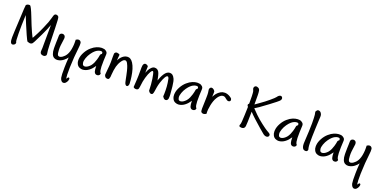

<svg xmlns="http://www.w3.org/2000/svg" viewBox="-12 -1933 6797 3415"><g transform="rotate(20 3386.5 -226.0)"><path d="M144.5 -762.7Q170.4 -744.1 233.4 -581.3Q296.4 -418.5 336.9 -329.6Q377.4 -240.7 381.6 -237.1Q385.7 -233.4 396.7 -252.9Q407.7 -272.5 440.9 -336.7Q474.1 -400.9 507.3 -478.3Q540.5 -555.7 555.7 -596.2Q570.8 -636.7 580.3 -673.1Q589.8 -709.5 596.2 -728.3Q602.5 -747.1 614.3 -758.3Q623 -765.1 638.2 -765.1Q643.1 -765.1 648.9 -765.1Q672.4 -760.7 685.3 -742.7Q698.2 -724.6 701.7 -539.8Q705.1 -355 710.2 -223.4Q715.3 -91.8 721.2 -74.7Q724.6 -62.5 724.6 -48.3Q724.6 -42.5 723.6 -36.1Q721.2 -15.6 698.7 -5.4Q688.5 0 673.8 0Q662.1 0 648.9 -2.9Q617.7 -12.2 610.4 -34.9Q603 -57.6 607.2 -81.3Q611.3 -105 610.1 -200Q608.9 -294.9 612.8 -560.1Q579.1 -467.8 522.9 -349.6Q466.8 -231.4 443.4 -188Q419.9 -144.5 409.2 -136.2Q385.7 -125.5 372.3 -126Q358.9 -126.5 325.2 -137.2Q311 -148.4 267.8 -246.1Q224.6 -343.8 192.6 -420.9Q160.6 -498 130.9 -572.3Q121.6 -362.8 123.5 -220Q125.5 -77.1 134.5 -64.7Q143.6 -52.2 138.2 -37.6Q132.8 -22.9 120.8 -12.9Q108.9 -2.9 87.4 0H83Q62 0 47.9 -32.7Q38.6 -52.7 38.6 -119.1Q38.6 -165.5 42.5 -230.5Q52.7 -392.1 58.3 -542Q64 -691.9 71.3 -739.7Q93.3 -764.2 128.9 -764.2Q135.7 -764.2 144.5 -762.7Z M1116.2 -464.4Q1143.6 -483.4 1167 -483.4Q1172.4 -483.4 1177.7 -481.9Q1206.5 -475.6 1217.3 -440.9Q1222.2 -399.4 1213.4 -333Q1204.6 -266.6 1196.8 -163.1Q1189 -59.6 1186.5 38.3Q1184.1 136.2 1186.5 168.2Q1189 200.2 1191.4 223.4Q1193.8 246.6 1194.1 246.6Q1194.3 246.6 1203.9 232.2Q1213.4 217.8 1219.7 212.4Q1226.1 207 1237.1 211.4Q1248 215.8 1248 231.9Q1247.1 252.4 1237.5 273.9Q1228 295.4 1209.5 314.5Q1192.9 331.1 1169.9 331.1H1161.6Q1122.1 322.8 1105 260.3Q1100.1 228 1098.1 189Q1096.2 149.9 1097.7 63.7Q1099.1 -22.5 1106.9 -125.5Q1095.7 -109.9 1080.3 -93Q1064.9 -76.2 1043.5 -59.6Q1022 -43 995.8 -30.8Q969.7 -18.6 935.5 -14.2Q901.4 -9.8 869.9 -26.1Q838.4 -42.5 822.3 -84.2Q806.2 -126 805.2 -189.5Q805.2 -210.9 805.2 -230Q805.2 -269.5 806.2 -303.2Q809.1 -355 808.6 -375.7Q808.1 -396.5 809.6 -430.2Q811 -463.9 834.5 -475.6Q848.6 -483.4 863.3 -483.4Q871.6 -483.4 879.9 -481Q903.3 -473.1 910.9 -455.1Q918.5 -437 917.5 -416.5Q916.5 -396 909.9 -357.4Q903.3 -318.8 899.2 -275.4Q895 -231.9 897.2 -190.2Q899.4 -148.4 902.6 -130.1Q905.8 -111.8 911.1 -102.3Q916.5 -92.8 922.4 -88.4Q928.2 -84 939.5 -82.3Q950.7 -80.6 967 -85.7Q983.4 -90.8 1001.5 -103Q1019.5 -115.2 1037.4 -133.8Q1055.2 -152.3 1070.1 -178.7Q1085 -205.1 1095.9 -241.7Q1106.9 -278.3 1112.5 -327.9Q1118.2 -377.4 1117.2 -405.5Q1116.2 -433.6 1116.2 -464.4Z M1594.7 -486.3Q1603.5 -486.3 1611.3 -486.3Q1636.7 -486.3 1653.3 -481.9Q1675.3 -474.6 1696.8 -455.3Q1718.3 -436 1715.1 -396.7Q1711.9 -357.4 1710 -282.2Q1708 -207 1709.5 -172.1Q1710.9 -137.2 1716.3 -103Q1721.7 -68.8 1740.7 -48.8Q1735.8 -28.3 1729 -20.8Q1722.2 -13.2 1711.9 -8.3Q1701.2 -2.9 1681.6 -2.9Q1681.6 -2.9 1684.6 -2.9Q1669.4 -2.9 1658.9 -8.5Q1648.4 -14.2 1642.1 -22.2Q1635.7 -30.3 1630.4 -44.7Q1625 -59.1 1622.1 -86.7Q1619.1 -114.3 1619.1 -137.2Q1619.1 -160.2 1617.2 -147.9Q1619.6 -154.3 1606.4 -134.5Q1593.3 -114.7 1573.2 -92.3Q1553.2 -69.8 1527.1 -50.3Q1501 -30.8 1473.1 -19.8Q1445.3 -8.8 1415.8 -6.3Q1386.2 -3.9 1352.3 -18.1Q1318.4 -32.2 1299.3 -69.8Q1283.2 -99.6 1283.2 -144Q1283.2 -155.3 1284.7 -167.5Q1289.6 -227.5 1325.9 -293.5Q1362.3 -359.4 1412.8 -403.3Q1463.4 -447.3 1510.3 -465.8Q1557.1 -484.4 1594.7 -486.3ZM1528.8 -132.3Q1552.7 -161.1 1568.6 -196.8Q1584.5 -232.4 1593 -263.2Q1601.6 -293.9 1605.5 -310.8Q1609.4 -327.6 1615.2 -362.3Q1626 -378.9 1640.6 -387.2Q1643.1 -410.2 1636.5 -418Q1629.9 -425.8 1620.6 -427.7Q1611.3 -429.7 1597.7 -428.2Q1584 -426.8 1570.8 -422.4Q1557.6 -418 1540.3 -408.9Q1522.9 -399.9 1498 -377.9Q1473.1 -356 1442.4 -312.5Q1411.6 -269 1392.6 -215.3Q1373.5 -161.6 1378.4 -126Q1383.3 -90.3 1400.6 -79.3Q1418 -68.4 1440.9 -74Q1463.9 -79.6 1484.6 -93.5Q1505.4 -107.4 1528.8 -132.3Z M1876 -498Q1880.9 -499.5 1885.3 -499.5Q1896.5 -499.5 1913.6 -494.1Q1938 -485.4 1939.2 -480.2Q1940.4 -475.1 1938.5 -461.2Q1936.5 -447.3 1934.6 -423.1Q1932.6 -398.9 1931.6 -369.1Q1944.3 -396 1960.2 -417.5Q1976.1 -439 2000.2 -459.2Q2024.4 -479.5 2053 -488.5Q2081.5 -497.6 2111.6 -492.4Q2141.6 -487.3 2169.4 -460Q2197.3 -432.6 2221.4 -378.9Q2245.6 -325.2 2259.8 -256.6Q2273.9 -188 2279.8 -126Q2284.7 -75.7 2284.7 -54.7Q2284.7 -45.9 2283.2 -42Q2280.8 -23.4 2270 -11.2Q2261.2 -1 2250 -1Q2246.1 -1 2243.7 -2Q2230 -5.4 2219.7 -20.8Q2209.5 -36.1 2204.3 -60.8Q2199.2 -85.4 2192.6 -114.3Q2186 -143.1 2180.7 -173.6Q2175.3 -204.1 2162.6 -254.9Q2149.9 -305.7 2136.2 -341.1Q2122.6 -376.5 2113.3 -391.1Q2104 -405.8 2094.5 -413.3Q2085 -420.9 2074.5 -421.6Q2064 -422.4 2053.5 -418.7Q2043 -415 2029.3 -402.6Q2015.6 -390.1 1999.3 -365.7Q1982.9 -341.3 1971.2 -314.2Q1959.5 -287.1 1950.9 -257.8Q1942.4 -228.5 1935.5 -180.9Q1928.7 -133.3 1927.2 -100.8Q1925.8 -68.4 1923.6 -52.5Q1921.4 -36.6 1914.3 -21.5Q1907.2 -6.3 1892.3 -4.6Q1877.4 -2.9 1860.8 -7.3Q1844.2 -11.7 1834.5 -26.9Q1824.7 -42 1822.3 -51.3Q1821.3 -53.7 1821.3 -62Q1821.3 -83.5 1829.1 -152.3Q1839.4 -243.2 1840.1 -304.4Q1840.8 -365.7 1839.6 -408.9Q1838.4 -452.1 1841.1 -464.6Q1843.8 -477.1 1852.8 -486.1Q1861.8 -495.1 1876 -498Z M2429.7 -485.4H2433.1Q2445.8 -485.4 2463.9 -475.6Q2485.8 -464.4 2483.6 -448.7Q2481.4 -433.1 2480 -334.5Q2485.8 -353 2503.4 -388.4Q2521 -423.8 2549.6 -450.9Q2578.1 -478 2607.9 -478.5Q2637.7 -479 2656.7 -466.8Q2675.8 -454.6 2689 -432.6Q2702.1 -410.6 2714.4 -361.3Q2726.6 -312 2731.4 -280.3Q2730 -273.4 2734.4 -289.3Q2738.8 -305.2 2754.9 -343.5Q2771 -381.8 2792.5 -414.8Q2814 -447.8 2838.6 -465.6Q2863.3 -483.4 2892.6 -483.9Q2921.9 -484.4 2944.1 -468.5Q2966.3 -452.6 2986.3 -411.6Q3006.3 -370.6 3016.6 -272.9Q3025.9 -175.3 3029.8 -123Q3030.8 -101.6 3030.8 -85Q3030.8 -58.6 3027.8 -43.5Q3021 -17.6 3003.4 -8.3Q2992.2 -2.9 2982.4 -2.9Q2972.7 -2.9 2964.4 -7.3Q2944.8 -14.2 2923.3 -49.8Q2927.2 -88.4 2926.3 -162.6Q2925.3 -236.8 2915.8 -303.2Q2906.2 -369.6 2901.9 -380.9Q2897.5 -392.1 2892.3 -400.9Q2887.2 -409.7 2880.6 -411.1Q2874 -412.6 2866 -409.7Q2857.9 -406.7 2849.6 -398.2Q2841.3 -389.6 2831.3 -370.8Q2821.3 -352.1 2809.3 -326.2Q2797.4 -300.3 2783.2 -255.1Q2769 -210 2761.5 -167Q2753.9 -124 2749.3 -87.6Q2744.6 -51.3 2734.6 -33.2Q2724.6 -15.1 2699.5 -18.3Q2674.3 -21.5 2652.8 -58.6Q2651.9 -118.2 2647.2 -174.3Q2642.6 -230.5 2635 -278.3Q2627.4 -326.2 2619.9 -358.9Q2612.3 -391.6 2608.6 -397.5Q2605 -403.3 2599.9 -406.7Q2594.7 -410.2 2589.8 -409.4Q2585 -408.7 2577.4 -400.9Q2569.8 -393.1 2558.3 -374.5Q2546.9 -356 2533.4 -322.8Q2520 -289.6 2508.3 -248.3Q2496.6 -207 2490.5 -173.1Q2484.4 -139.2 2480.5 -100.1Q2476.6 -61 2469 -34.2Q2461.4 -7.3 2426.8 -4.9Q2423.3 -4.9 2420.4 -4.9Q2391.6 -4.9 2372.1 -25.9Q2377 -105.5 2381.1 -171.9Q2385.3 -238.3 2384.3 -332.8Q2383.3 -427.2 2389.2 -445.3Q2395 -463.4 2404.3 -473.9Q2413.6 -484.4 2429.7 -485.4Z M3406.2 -486.3Q3415 -486.3 3422.9 -486.3Q3448.2 -486.3 3464.8 -481.9Q3486.8 -474.6 3508.3 -455.3Q3529.8 -436 3526.6 -396.7Q3523.4 -357.4 3521.5 -282.2Q3519.5 -207 3521 -172.1Q3522.5 -137.2 3527.8 -103Q3533.2 -68.8 3552.2 -48.8Q3547.4 -28.3 3540.5 -20.8Q3533.7 -13.2 3523.4 -8.3Q3512.7 -2.9 3493.2 -2.9Q3493.2 -2.9 3496.1 -2.9Q3481 -2.9 3470.5 -8.5Q3460 -14.2 3453.6 -22.2Q3447.3 -30.3 3441.9 -44.7Q3436.5 -59.1 3433.6 -86.7Q3430.7 -114.3 3430.7 -137.2Q3430.7 -160.2 3428.7 -147.9Q3431.2 -154.3 3418 -134.5Q3404.8 -114.7 3384.8 -92.3Q3364.7 -69.8 3338.6 -50.3Q3312.5 -30.8 3284.7 -19.8Q3256.8 -8.8 3227.3 -6.3Q3197.8 -3.9 3163.8 -18.1Q3129.9 -32.2 3110.8 -69.8Q3094.7 -99.6 3094.7 -144Q3094.7 -155.3 3096.2 -167.5Q3101.1 -227.5 3137.5 -293.5Q3173.8 -359.4 3224.4 -403.3Q3274.9 -447.3 3321.8 -465.8Q3368.7 -484.4 3406.2 -486.3ZM3340.3 -132.3Q3364.3 -161.1 3380.1 -196.8Q3396 -232.4 3404.5 -263.2Q3413.1 -293.9 3417 -310.8Q3420.9 -327.6 3426.8 -362.3Q3437.5 -378.9 3452.1 -387.2Q3454.6 -410.2 3448 -418Q3441.4 -425.8 3432.1 -427.7Q3422.9 -429.7 3409.2 -428.2Q3395.5 -426.8 3382.3 -422.4Q3369.1 -418 3351.8 -408.9Q3334.5 -399.9 3309.6 -377.9Q3284.7 -356 3253.9 -312.5Q3223.1 -269 3204.1 -215.3Q3185.1 -161.6 3189.9 -126Q3194.8 -90.3 3212.2 -79.3Q3229.5 -68.4 3252.4 -74Q3275.4 -79.6 3296.1 -93.5Q3316.9 -107.4 3340.3 -132.3Z M3891.1 -481Q3914.1 -486.3 3935.8 -486.3Q3957.5 -486.3 3984.4 -478Q4011.2 -469.7 4039.3 -451.4Q4067.4 -433.1 4072.8 -421.6Q4078.1 -410.2 4078.1 -401.4V-397Q4077.1 -384.3 4067.4 -375.5Q4057.6 -366.7 4042.2 -366.2Q4026.9 -365.7 4012.9 -373.3Q3999 -380.9 3981 -397Q3962.9 -413.1 3952.4 -417Q3941.9 -420.9 3932.6 -421.6Q3923.3 -422.4 3910.9 -420.2Q3898.4 -418 3886.2 -410.9Q3874 -403.8 3858.2 -389.2Q3842.3 -374.5 3822.3 -342.5Q3802.2 -310.5 3788.3 -271.2Q3774.4 -231.9 3765.6 -189.2Q3756.8 -146.5 3752.9 -105.2Q3749 -64 3752.4 -21.5Q3723.1 -2 3698.2 -2H3696.3Q3670.9 -2.9 3657.2 -19.5Q3646.5 -31.7 3646.5 -84Q3646.5 -99.6 3647.5 -119.6Q3650.4 -201.7 3652.3 -279.5Q3654.3 -357.4 3650.9 -383.5Q3647.5 -409.7 3645 -423.6Q3642.6 -437.5 3642.6 -443.8Q3642.6 -454.6 3647.9 -465.8Q3655.3 -481 3670.4 -487.3Q3674.8 -489.3 3682.1 -489.3Q3691.9 -489.3 3703.1 -485.4Q3720.7 -476.6 3733.4 -463.1Q3746.1 -449.7 3747.6 -436.8Q3749 -423.8 3747.6 -409.4Q3746.1 -395 3745.4 -366.7Q3744.6 -338.4 3744.6 -340.8Q3745.6 -343.3 3764.6 -376Q3783.7 -408.7 3817.6 -438.7Q3851.6 -468.8 3891.1 -481Z M4400.9 -777.3Q4410.2 -783.2 4421.4 -783.2Q4434.6 -783.2 4451.2 -775.9Q4483.9 -764.2 4490 -728.5Q4496.1 -692.9 4496.6 -644.3Q4497.1 -595.7 4497.1 -469.2Q4496.6 -469.7 4577.9 -526.1Q4659.2 -582.5 4733.6 -645.3Q4808.1 -708 4822 -728.3Q4835.9 -748.5 4850.8 -760.3Q4865.7 -772 4883.1 -774.2Q4900.4 -776.4 4913.3 -760.5Q4926.3 -744.6 4921.9 -723.9Q4917.5 -703.1 4897.2 -685.1Q4877 -667 4855 -649.2Q4833 -631.3 4747.3 -566.4Q4661.6 -501.5 4600.1 -458.7Q4538.6 -416 4517.6 -405.3Q4544.9 -374.5 4608.2 -313Q4671.4 -251.5 4752.2 -189.7Q4833 -127.9 4861.8 -111.3Q4890.6 -94.7 4911.6 -82Q4932.6 -69.3 4936 -55.2Q4937 -50.8 4937 -46.4Q4937 -37.6 4932.6 -28.3Q4926.3 -14.2 4909.4 -8.1Q4892.6 -2 4871.3 -7.3Q4850.1 -12.7 4830.6 -27.6Q4811 -42.5 4736.6 -106.9Q4662.1 -171.4 4596.4 -231.7Q4530.8 -292 4495.1 -332Q4491.2 -83.5 4485.6 -54.2Q4480 -24.9 4464.4 -14.4Q4448.7 -3.9 4435.1 -2.9Q4426.8 -2 4418.5 -2Q4414.1 -2 4409.7 -2.9Q4397.5 -2.9 4388.4 -6.8Q4379.4 -10.7 4376 -22Q4375 -24.4 4375 -28.3Q4375 -38.6 4383.3 -56.2Q4393.1 -76.7 4398.4 -231Q4403.8 -385.3 4403.8 -388.7Q4386.2 -410.6 4386.2 -423.6Q4386.2 -436.5 4404.3 -450.7Q4406.2 -523.9 4403.6 -595Q4400.9 -666 4395.8 -684.3Q4390.6 -702.6 4383.5 -715.6Q4376.5 -728.5 4379.9 -747.6Q4383.3 -766.6 4400.9 -777.3Z M5305.7 -486.3Q5314.5 -486.3 5322.3 -486.3Q5347.7 -486.3 5364.3 -481.9Q5386.2 -474.6 5407.7 -455.3Q5429.2 -436 5426 -396.7Q5422.9 -357.4 5420.9 -282.2Q5418.9 -207 5420.4 -172.1Q5421.9 -137.2 5427.2 -103Q5432.6 -68.8 5451.7 -48.8Q5446.8 -28.3 5439.9 -20.8Q5433.1 -13.2 5422.9 -8.3Q5412.1 -2.9 5392.6 -2.9Q5392.6 -2.9 5395.5 -2.9Q5380.4 -2.9 5369.9 -8.5Q5359.4 -14.2 5353 -22.2Q5346.7 -30.3 5341.3 -44.7Q5335.9 -59.1 5333 -86.7Q5330.1 -114.3 5330.1 -137.2Q5330.1 -160.2 5328.1 -147.9Q5330.6 -154.3 5317.4 -134.5Q5304.2 -114.7 5284.2 -92.3Q5264.2 -69.8 5238 -50.3Q5211.9 -30.8 5184.1 -19.8Q5156.2 -8.8 5126.7 -6.3Q5097.2 -3.9 5063.2 -18.1Q5029.3 -32.2 5010.3 -69.8Q4994.1 -99.6 4994.1 -144Q4994.1 -155.3 4995.6 -167.5Q5000.5 -227.5 5036.9 -293.5Q5073.2 -359.4 5123.8 -403.3Q5174.3 -447.3 5221.2 -465.8Q5268.1 -484.4 5305.7 -486.3ZM5239.7 -132.3Q5263.7 -161.1 5279.5 -196.8Q5295.4 -232.4 5304 -263.2Q5312.5 -293.9 5316.4 -310.8Q5320.3 -327.6 5326.2 -362.3Q5336.9 -378.9 5351.6 -387.2Q5354 -410.2 5347.4 -418Q5340.8 -425.8 5331.5 -427.7Q5322.3 -429.7 5308.6 -428.2Q5294.9 -426.8 5281.7 -422.4Q5268.6 -418 5251.2 -408.9Q5233.9 -399.9 5209 -377.9Q5184.1 -356 5153.3 -312.5Q5122.6 -269 5103.5 -215.3Q5084.5 -161.6 5089.4 -126Q5094.2 -90.3 5111.6 -79.3Q5128.9 -68.4 5151.9 -74Q5174.8 -79.6 5195.6 -93.5Q5216.3 -107.4 5239.7 -132.3Z M5583.5 -753.9Q5591.3 -761.2 5606.4 -761.2Q5617.7 -761.2 5632.3 -754.4Q5659.2 -740.7 5672.4 -697.3Q5674.3 -684.1 5674.3 -665.5Q5674.3 -638.2 5670.4 -596.7Q5666.5 -527.8 5662.8 -426.5Q5659.2 -325.2 5658 -279.1Q5656.7 -232.9 5658 -171.4Q5659.2 -109.9 5663.8 -83.7Q5668.5 -57.6 5670.9 -48.8Q5673.3 -44.4 5673.3 -38.6Q5673.3 -33.2 5670.9 -28.8Q5668 -20 5661.4 -13.2Q5654.8 -6.3 5643.1 -3.9Q5637.7 -2.9 5631.8 -2.9Q5623.5 -2.9 5609.4 -5.9Q5590.8 -10.3 5577.9 -30.8Q5564.9 -51.3 5561 -83.5Q5559.1 -96.7 5559.1 -117.2Q5559.1 -144 5562 -180.7Q5566.9 -246.1 5571 -347.4Q5575.2 -448.7 5575.2 -503.4Q5575.2 -558.1 5573.2 -600.6Q5571.3 -643.1 5569.1 -665Q5566.9 -687 5558.6 -718.8Q5568.4 -741.2 5583.5 -753.9Z M6087.9 -486.3Q6096.7 -486.3 6104.5 -486.3Q6129.9 -486.3 6146.5 -481.9Q6168.5 -474.6 6189.9 -455.3Q6211.4 -436 6208.3 -396.7Q6205.1 -357.4 6203.1 -282.2Q6201.2 -207 6202.6 -172.1Q6204.1 -137.2 6209.5 -103Q6214.8 -68.8 6233.9 -48.8Q6229 -28.3 6222.2 -20.8Q6215.3 -13.2 6205.1 -8.3Q6194.3 -2.9 6174.8 -2.9Q6174.8 -2.9 6177.7 -2.9Q6162.6 -2.9 6152.1 -8.5Q6141.6 -14.2 6135.3 -22.2Q6128.9 -30.3 6123.5 -44.7Q6118.2 -59.1 6115.2 -86.7Q6112.3 -114.3 6112.3 -137.2Q6112.3 -160.2 6110.4 -147.9Q6112.8 -154.3 6099.6 -134.5Q6086.4 -114.7 6066.4 -92.3Q6046.4 -69.8 6020.3 -50.3Q5994.1 -30.8 5966.3 -19.8Q5938.5 -8.8 5908.9 -6.3Q5879.4 -3.9 5845.5 -18.1Q5811.5 -32.2 5792.5 -69.8Q5776.4 -99.6 5776.4 -144Q5776.4 -155.3 5777.8 -167.5Q5782.7 -227.5 5819.1 -293.5Q5855.5 -359.4 5906 -403.3Q5956.5 -447.3 6003.4 -465.8Q6050.3 -484.4 6087.9 -486.3ZM6022 -132.3Q6045.9 -161.1 6061.8 -196.8Q6077.6 -232.4 6086.2 -263.2Q6094.7 -293.9 6098.6 -310.8Q6102.5 -327.6 6108.4 -362.3Q6119.1 -378.9 6133.8 -387.2Q6136.2 -410.2 6129.6 -418Q6123 -425.8 6113.8 -427.7Q6104.5 -429.7 6090.8 -428.2Q6077.1 -426.8 6064 -422.4Q6050.8 -418 6033.4 -408.9Q6016.1 -399.9 5991.2 -377.9Q5966.3 -356 5935.5 -312.5Q5904.8 -269 5885.7 -215.3Q5866.7 -161.6 5871.6 -126Q5876.5 -90.3 5893.8 -79.3Q5911.1 -68.4 5934.1 -74Q5957 -79.6 5977.8 -93.5Q5998.5 -107.4 6022 -132.3Z M6623.5 -464.4Q6650.9 -483.4 6674.3 -483.4Q6679.7 -483.4 6685.1 -481.9Q6713.9 -475.6 6724.6 -440.9Q6729.5 -399.4 6720.7 -333Q6711.9 -266.6 6704.1 -163.1Q6696.3 -59.6 6693.8 38.3Q6691.4 136.2 6693.8 168.2Q6696.3 200.2 6698.7 223.4Q6701.2 246.6 6701.4 246.6Q6701.7 246.6 6711.2 232.2Q6720.7 217.8 6727.1 212.4Q6733.4 207 6744.4 211.4Q6755.4 215.8 6755.4 231.9Q6754.4 252.4 6744.9 273.9Q6735.4 295.4 6716.8 314.5Q6700.2 331.1 6677.2 331.1H6668.9Q6629.4 322.8 6612.3 260.3Q6607.4 228 6605.5 189Q6603.5 149.9 6605 63.7Q6606.4 -22.5 6614.3 -125.5Q6603 -109.9 6587.6 -93Q6572.3 -76.2 6550.8 -59.6Q6529.3 -43 6503.2 -30.8Q6477.1 -18.6 6442.9 -14.2Q6408.7 -9.8 6377.2 -26.1Q6345.7 -42.5 6329.6 -84.2Q6313.5 -126 6312.5 -189.5Q6312.5 -210.9 6312.5 -230Q6312.5 -269.5 6313.5 -303.2Q6316.4 -355 6315.9 -375.7Q6315.4 -396.5 6316.9 -430.2Q6318.4 -463.9 6341.8 -475.6Q6356 -483.4 6370.6 -483.4Q6378.9 -483.4 6387.2 -481Q6410.6 -473.1 6418.2 -455.1Q6425.8 -437 6424.8 -416.5Q6423.8 -396 6417.2 -357.4Q6410.6 -318.8 6406.5 -275.4Q6402.3 -231.9 6404.5 -190.2Q6406.7 -148.4 6409.9 -130.1Q6413.1 -111.8 6418.5 -102.3Q6423.8 -92.8 6429.7 -88.4Q6435.5 -84 6446.8 -82.3Q6458 -80.6 6474.4 -85.7Q6490.7 -90.8 6508.8 -103Q6526.9 -115.2 6544.7 -133.8Q6562.5 -152.3 6577.4 -178.7Q6592.3 -205.1 6603.3 -241.7Q6614.3 -278.3 6619.9 -327.9Q6625.5 -377.4 6624.5 -405.5Q6623.5 -433.6 6623.5 -464.4Z"/></g></svg>

Font: Myanmar Kalay
Style: Regular
Weight: 400
Designer: Khon Soe Zaw Thu
Foundry: PaOh Unicode khonsoezawthu@gmail.com and @hotmail.com
Version: Version 1.20 December 6, 2016